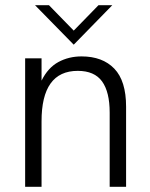

<svg xmlns="http://www.w3.org/2000/svg" viewBox="-20 -717 576 737"><path d="M464 0H401V-285Q401 -364 371.8 -404.5Q342.5 -445 278.5 -445Q139 -445 139.5 -250.5V0H76.5V-493H139.5V-407.5Q164 -457 204 -478.8Q244 -500.5 293 -500.5Q373.5 -500.5 418.8 -453.5Q464 -406.5 464 -307.5ZM263 -545.5 114.5 -697H168L263 -599.5L358 -697H411Z"/></svg>

Font: Acari Sans Neue
Style: Regular
Weight: 400
Designer: Alfredo Marco Pradil (font), Cristiano Sobral (main changes)
Foundry: Hanken Design Co. (font), Cristiano Sobral (main changes)
Version: Version 2.459;March 19, 2022;FontCreator 14.0.0.2808 64-bit;